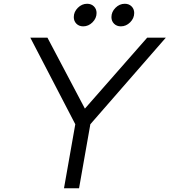

<svg xmlns="http://www.w3.org/2000/svg" viewBox="-20 -1000 901 1020"><path d="M861 -800 460 -340 400 0H320L380 -340L141 -800H232L431 -423L762 -800ZM493 -931Q493 -903 471.5 -881.5Q450 -860 422 -860Q400 -860 386 -874Q372 -888 372 -909Q372 -937 393.5 -958.5Q415 -980 443 -980Q465 -980 479 -966Q493 -952 493 -931ZM693 -931Q693 -903 671.5 -881.5Q650 -860 622 -860Q600 -860 586 -874Q572 -888 572 -909Q572 -937 593.5 -958.5Q615 -980 643 -980Q665 -980 679 -966Q693 -952 693 -931Z"/></svg>

Font: Gauge
Style: Oblique
Weight: 400
Italic angle: -80°
Designer: Daniel Pimley
Foundry: Daniel Pimley
Version: Version 2.0